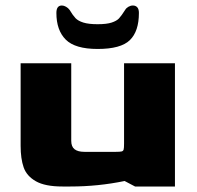

<svg xmlns="http://www.w3.org/2000/svg" viewBox="-20 -678 716 698"><path d="M55 -148V-448H239V-166Q239 -145 251 -135.5Q263 -126 287 -126H401Q417 -126 422.5 -127.5Q428 -129 429.5 -134.5Q431 -140 431 -156V-448H616V0H471L433 -20Q337 0 236 0H207Q144 0 110.5 -19Q77 -38 66 -69.5Q55 -101 55 -148ZM185 -631Q185 -658 205 -658Q212 -658 220 -653.5Q228 -649 233 -642Q245 -622 254.5 -612Q264 -602 283 -596Q302 -590 335 -590Q368 -590 386 -596Q404 -602 412.5 -611Q421 -620 435 -642Q439 -649 447 -653.5Q455 -658 463 -658Q473 -658 479 -651.5Q485 -645 485 -631Q485 -564 452 -532Q419 -500 335 -500Q253 -500 219 -534Q185 -568 185 -631Z"/></svg>

Font: Gold Bold
Style: Regular
Weight: 400
Designer: jaiki
Version: Version 1.000